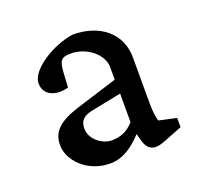

<svg xmlns="http://www.w3.org/2000/svg" viewBox="-84 -792 628 606"><g transform="rotate(-20 230.0 -488.5)"><path d="M191 -277C222 -277 258 -291 299 -336L306 -311C312 -290 323 -277 343 -277C354 -277 366 -281 381 -287L437 -309V-340L378 -353C375 -362 371 -383 371 -414V-563C373 -648 308 -700 217 -700C149 -691 63 -637 63 -592C63 -551 103 -536 146 -548L149 -600C152 -637 158 -646 191 -646C244 -646 293 -606 293 -563V-521L149 -476C83 -454 60 -427 60 -385C60 -336 111 -277 191 -277ZM150 -408C150 -433 161 -448 195 -454L294 -474V-378C271 -352 247 -344 219 -344C188 -344 150 -372 150 -408Z"/></g></svg>

Font: TPK Tissa Web Quiz
Style: Regular
Weight: 400
Designer: Jacques Le Bailly, Suppakit Chalermlarp | Katatrad Co.,Ltd.
Foundry: Jacques Le Bailly, Cadson Demak Co.,Ltd.
Version: Version 5.000;Glyphs 3.1.2 (3151)